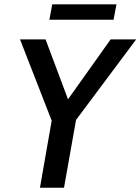

<svg xmlns="http://www.w3.org/2000/svg" viewBox="-20 -886 662 906"><path d="M168.5 0 232.5 -366 242.5 -269 74.5 -700H195L319.5 -368L270 -374L502 -700H622.5L305.5 -275.5L347 -366L282 0ZM213 -793 226.5 -865.5H529.5L516 -793Z"/></svg>

Font: Cabin SemiCondensedSemiBold
Style: Italic
Weight: 600
Width: 4
Italic angle: -10°
Designer: Pablo Impallari
Foundry: Pablo Impallari. http://www.impallari.com Igino Marini. http://www.ikern.com
Version: Version 3.001